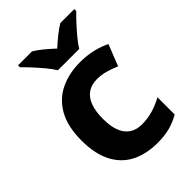

<svg xmlns="http://www.w3.org/2000/svg" viewBox="-227 -863 970 970"><g transform="rotate(-45 258.0 -378.0)"><path d="M311 10Q232 10 172.5 -19.5Q113 -49 80 -111.5Q47 -174 47 -270Q47 -371 83 -434Q119 -497 181 -526.5Q243 -556 322 -556Q370 -556 412.5 -546Q455 -536 488 -519L443 -405Q413 -418 382.5 -426.5Q352 -435 322 -435Q283 -435 256 -417Q229 -399 215 -362.5Q201 -326 201 -271Q201 -217 215 -182Q229 -147 256 -129.5Q283 -112 320 -112Q363 -112 401 -123.5Q439 -135 473 -154V-31Q441 -12 402.5 -1Q364 10 311 10ZM214 -606Q200 -629 177.5 -656Q155 -683 131.5 -708.5Q108 -734 89 -752V-766H189Q215 -750 239 -730Q263 -710 289 -686Q315 -710 340 -730Q365 -750 391 -766H491V-752Q473 -735 449 -709Q425 -683 402.5 -656Q380 -629 366 -606Z"/></g></svg>

Font: Noto Sans Symbols
Style: Bold
Weight: 700
Version: Version 2.002